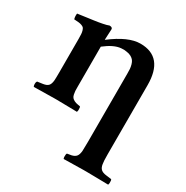

<svg xmlns="http://www.w3.org/2000/svg" viewBox="-157 -573 908 938"><g transform="rotate(30 297.0 -104.5)"><path d="M210 -105Q210 -90.3 210.4 -82.3Q210.9 -74.2 213.1 -63.7Q215.3 -53.2 220 -47.6Q224.6 -42 233.4 -37.4Q242.2 -32.7 254.9 -30.8Q259.3 -30.8 267.1 -28.8Q270 -25.9 270 -21Q272 -7.3 268.1 2H267.1Q254.9 2 216.1 1Q177.2 0 152.8 0H142.1Q117.7 0 76.4 1Q35.2 2 24.9 2Q20 -5.9 22 -21Q23.9 -26.9 25.9 -28.8Q35.6 -30.8 40 -30.8Q43 -31.2 48.6 -32Q54.2 -32.7 57.1 -33.2Q76.7 -36.1 85.4 -45.4Q94.2 -54.7 96.2 -76.2Q97.2 -88.4 97.2 -121.1V-311Q97.2 -327.6 96.4 -337.6Q95.7 -347.7 93 -356.4Q90.3 -365.2 86.7 -369.4Q83 -373.5 74.7 -376.7Q66.4 -379.9 56.6 -380.9Q46.9 -381.8 30.8 -382.8Q26.4 -397.9 28.8 -414.1Q39.1 -415.5 58.3 -418.2Q77.6 -420.9 88.4 -422.4Q99.1 -423.8 115 -426Q130.9 -428.2 140.9 -429.9Q150.9 -431.6 162.1 -433.8Q173.3 -436 181.6 -438.2Q189.9 -440.4 195.8 -442.9Q197.3 -442.9 200.2 -442.4Q203.1 -441.9 204.1 -441.9Q212.9 -439 212.9 -431.2Q211.9 -419.4 210 -371.1H210.9Q303.2 -441.9 371.1 -441.9Q502 -441.9 502 -283.2V106.9Q502 147 504.9 161.1Q507.8 179.7 517.6 188.2Q527.3 196.8 546.9 199.2Q549.3 199.7 554.9 200.2Q560.5 200.7 563 201.2Q565.4 201.7 570.1 202.1Q574.7 202.6 577.1 203.1Q580.1 206.1 580.1 210.9Q582 224.6 578.1 233.9H577.1Q567.4 233.9 524.4 232.9Q481.4 231.9 456.1 231.9H438Q348.1 233.9 328.1 233.9H327.1Q323.2 224.6 325.2 210.9Q325.2 206.1 328.1 203.1Q330.1 202.6 333.7 202.1Q337.4 201.7 338.9 201.2Q340.8 200.7 345 200.2Q349.1 199.7 351.1 199.2Q368.7 195.3 377 185.3Q385.3 175.3 387.2 153.8Q388.2 138.7 388.2 102.1V-282.2Q388.2 -297.9 387.5 -308.6Q386.7 -319.3 383.3 -331.8Q379.9 -344.2 374 -352.1Q368.2 -359.9 357.4 -366Q346.7 -372.1 331.1 -374Q317.4 -377 299.8 -375Q260.3 -371.6 210 -332Z"/></g></svg>

Font: Common Serif SemiBold
Style: Regular
Weight: 600
Designer: Philipp H. Poll, Khaled Hosny
Foundry: Stefan Peev, Context Ltd.
Version: Version 1.026